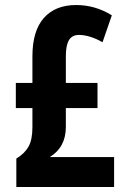

<svg xmlns="http://www.w3.org/2000/svg" viewBox="-20 -744 509 764"><path d="M283 -724Q359 -724 425 -683L388 -576Q336 -605 294 -605Q267 -605 254.5 -584.5Q242 -564 242 -520V-414H368V-314H242V-239Q242 -158 178 -119H434V0H45V-113Q78 -133 93.5 -160.5Q109 -188 109 -238V-314H43V-414H109V-520Q109 -621 154.5 -672.5Q200 -724 283 -724Z"/></svg>

Font: Noto Sans Thai ExtCond
Style: Bold
Weight: 700
Width: 2
Designer: Monotype Design Team
Foundry: Monotype Imaging Inc.
Version: Version 2.002; ttfautohint (v1.8.4.7-5d5b)